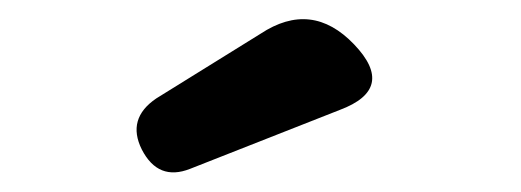

<svg xmlns="http://www.w3.org/2000/svg" viewBox="-20 -799 540 199"><path d="M127 -644Q111 -676 142 -697L250 -764Q303 -799 347 -753Q391 -707 332 -685L177 -624Q144 -611 127 -644Z"/></svg>

Font: MaokenZhuyuanTi
Style: Regular
Weight: 400
Designer: Fontworks Inc & LongZhuTi team: ZERO子、时光羊、荆南、频凡、刘鹏、Little White Dog、帆影Magmeta、奈白不弍、白日月球、ChaoTawei、雨三（排名不分先后）
Version: Version 1.000; 20230222